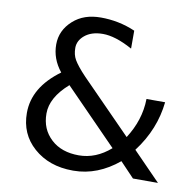

<svg xmlns="http://www.w3.org/2000/svg" viewBox="-75 -674 817 802"><g transform="rotate(10 334.0 -273.0)"><path d="M615 -296H536C535 -234 516 -178 482 -125L268 -343C243 -369 226 -391 218 -405C210 -419 206 -435 206 -455C206 -475 215 -493 233 -508C251 -523 276 -532 310 -532C344 -532 385 -520 436 -492V-568C388 -589 338 -598 290 -598C242 -598 203 -585 172 -557C141 -529 125 -495 125 -455C125 -415 138 -378 166 -343C91 -288 54 -225 54 -152C54 -93 75 -44 118 -6C161 32 216 52 285 52H287C356 52 420 26 478 -22L538 41H644L527 -79C579 -147 607 -220 615 -296ZM209 -297 432 -69C391 -33 346 -15 298 -15C250 -15 210 -28 180 -56C150 -84 135 -119 135 -164C135 -209 159 -253 209 -297Z"/></g></svg>

Font: Iranian Sans 
Style: Regular
Weight: 400
Designer: Hooman Mehr, Hadi Navid in Neviseh Pardaz Co. Ltd. (http://nevisa.com)
Foundry: http://font-store.ir
Version: 5.0.0 build 1/7/1393